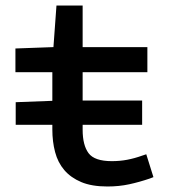

<svg xmlns="http://www.w3.org/2000/svg" viewBox="-20 -665 614 697"><path d="M37 -212V-294L170 -299V-403H36V-489L174 -494L185 -645H280V-494H515V-403H280V-300H496V-212H280V-194Q280 -138 301.5 -109Q323 -80 386 -80Q415 -80 441.5 -85Q468 -90 496 -100L511 -105L537 -22L524 -17Q486 -4 449 4Q412 12 370 12Q313 12 275 -4Q237 -20 213.5 -47.5Q190 -75 180 -113Q170 -151 170 -195V-212Z"/></svg>

Font: Codetta
Style: Bold
Weight: 700
Designer: Ulrich Proeller
Foundry: PROSA GmbH
Version: Version 2.00;September 29, 2018;FontCreator 11.5.0.2427 64-b